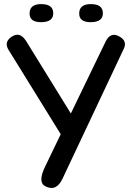

<svg xmlns="http://www.w3.org/2000/svg" viewBox="-20 -911 675 954"><path d="M431.2 -890.6Q491.2 -890.6 491.2 -845.2Q491.2 -800.8 430.2 -800.8Q373.5 -800.8 373.5 -843.8Q373.5 -890.6 431.2 -890.6ZM184.6 -890.6Q244.6 -890.6 244.6 -845.2Q244.6 -800.8 183.6 -800.8Q127 -800.8 127 -843.8Q127 -890.6 184.6 -890.6ZM571.8 -730.5Q613.8 -708 595.2 -668.9L290.5 -22.9Q259.8 42.5 205.6 14.6Q166 -4.4 204.1 -83L281.7 -244.1L22.5 -663.1Q-1.5 -701.7 37.1 -728Q79.1 -756.8 110.4 -706.1L332 -347.2L504.4 -703.6Q528.8 -753.9 571.8 -730.5Z"/></svg>

Font: Comic Relief
Style: Regular
Weight: 400
Designer: Jeff Davis
Foundry: Loudifier
Version: Version 1.0